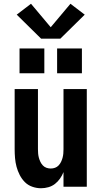

<svg xmlns="http://www.w3.org/2000/svg" viewBox="-20 -994 540 1022"><path d="M198 8Q175 8 152 0Q129 -8 112.5 -24.5Q96 -41 85 -62.5Q74 -84 68 -106.5Q62 -129 60 -152.5Q58 -176 58 -200V-520H182V-200Q182 -188 183 -176.5Q184 -165 187 -154Q190 -143 195 -132.5Q200 -122 208 -113.5Q216 -105 227 -101Q238 -97 250 -97Q262 -97 273 -101Q284 -105 292 -113.5Q300 -122 305 -132.5Q310 -143 313 -154Q316 -165 317 -176.5Q318 -188 318 -200V-520H442V0H318V-78Q311 -60 299.5 -43.5Q288 -27 272.5 -15Q257 -3 237.5 2.5Q218 8 198 8ZM284 -604V-736H416V-604ZM84 -604V-736H216V-604ZM199 -788 69 -916 145 -974 250 -849 355 -974 431 -916 301 -788Z"/></svg>

Font: Iosevka SS04 Extrabold
Style: Regular
Weight: 800
Monospace: yes
Designer: Belleve Invis
Foundry: Belleve Invis
Version: Version 19.0.0; ttfautohint (v1.8.4)